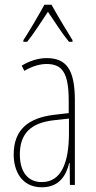

<svg xmlns="http://www.w3.org/2000/svg" viewBox="-20 -783 406 813"><path d="M198 -763H168C144 -719 100 -644 79 -613V-606H95C122 -639 158 -696 183 -733C210 -693 244 -640 272 -606H287V-613C275 -632 224 -716 198 -763ZM177 -537C143 -537 104 -525 72 -505L83 -483C120 -505 153 -512 177 -512C244 -512 271 -475 271 -355V-304L210 -297C100 -284 38 -234 38 -129C38 -57 73 10 157 10C233 10 261 -43 273 -93H275L276 0H297V-358C297 -489 261 -537 177 -537ZM209 -274 272 -281V-220C272 -97 241 -12 157 -12C99 -12 64 -54 64 -129C64 -217 110 -263 209 -274Z"/></svg>

Font: Noto Sans Devanagari ExtraCondensed Thin
Style: Regular
Weight: 100
Width: 2
Designer: Jelle Bosma - Monotype Design Team
Foundry: Monotype Imaging Inc.
Version: Version 2.004